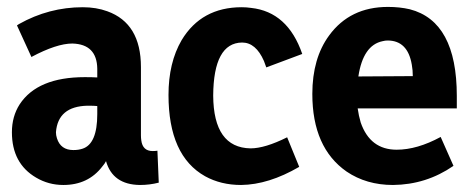

<svg xmlns="http://www.w3.org/2000/svg" viewBox="-20 -523 1367 558"><path d="M386.7 14.6Q415 14.6 441.4 7.8L437.5 -85Q431.6 -84 423.8 -84Q394.5 -84 390.6 -115.2Q389.6 -122.1 389.6 -129.9V-328.1Q389.6 -455.1 292 -490.2Q259.8 -502 220.7 -502Q122.1 -502 35.2 -453.1Q32.2 -451.2 29.3 -449.2L71.3 -357.4Q144.5 -396.5 190.4 -396.5Q261.7 -394.5 262.7 -323.2V-297.9Q248 -298.8 226.6 -298.8Q88.9 -298.8 37.1 -219.7Q14.6 -184.6 14.6 -138.7Q14.6 -47.9 85 -6.8Q121.1 14.6 164.1 14.6Q236.3 14.6 277.3 -39.1Q284.2 -46.9 288.1 -54.7Q307.6 13.7 386.7 14.6ZM193.4 -86.9Q156.2 -86.9 145.5 -121.1Q142.6 -129.9 142.6 -138.7Q148.4 -213.9 234.4 -215.8Q253.9 -215.8 262.7 -214.8V-191.4Q262.7 -104.5 219.7 -90.8Q208 -86.9 193.4 -86.9Z M849.6 -38.1 814.5 -124Q750 -91.8 708 -91.8Q600.6 -93.8 599.6 -245.1Q600.6 -398.4 683.6 -399.4Q723.6 -399.4 747.1 -345.7Q750 -336.9 753.9 -327.1L858.4 -366.2Q816.4 -488.3 710 -500Q696.3 -502 682.6 -502Q565.4 -502 507.8 -406.2Q469.7 -340.8 469.7 -247.1Q469.7 -70.3 576.2 -10.7Q622.1 14.6 680.7 14.6Q760.7 13.7 849.6 -38.1Z M1297.9 -41 1260.7 -125Q1192.4 -87.9 1132.8 -87.9Q1055.7 -87.9 1028.3 -167Q1022.5 -186.5 1019.5 -208H1307.6V-244.1Q1307.6 -460.9 1170.9 -496.1Q1141.6 -502.9 1107.4 -502.9Q997.1 -502.9 936.5 -419.9Q887.7 -353.5 887.7 -250Q887.7 -93.8 987.3 -24.4Q1044.9 14.6 1122.1 14.6Q1218.8 13.7 1297.9 -41ZM1106.4 -405.3Q1165 -405.3 1176.8 -335Q1179.7 -319.3 1179.7 -301.8L1021.5 -300.8Q1035.2 -391.6 1091.8 -403.3Q1099.6 -405.3 1106.4 -405.3Z"/></svg>

Font: Yaldevi Colombo
Style: Bold
Weight: 700
Designer: Sol Matas, Denzil Rajitha, Kosala Senevirathne and Pathum Egodawatta
Foundry: Mooniak
Version: Version 1.020 ; ttfautohint (v1.6)